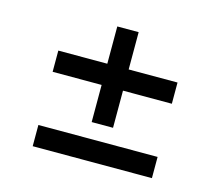

<svg xmlns="http://www.w3.org/2000/svg" viewBox="-80 -648 821 717"><g transform="rotate(15 331.0 -290.0)"><path d="M100.6 -115.7H561.5V-33.7H100.6ZM100.6 -403.3H561.5V-321.3H100.6ZM290 -547.4H372.6V-177.7H290Z"/></g></svg>

Font: Raveo Variable
Style: Regular
Weight: 400
Designer: Jakub Foglar, Rasmus Andersson (Inter)
Foundry: Jakubfoglar.com
Version: Version 1.000;Glyphs 3.2.3 (3260)